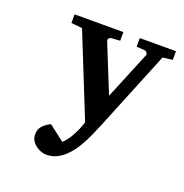

<svg xmlns="http://www.w3.org/2000/svg" viewBox="-94 -407 615 643"><g transform="rotate(20 213.5 -86.0)"><path d="M427.2 -292 392.1 -287.6 277.8 -7.3Q270 12.2 259.3 36.1Q248.5 60.1 234.9 82.8Q221.2 105.5 203.1 122.6Q189.5 135.7 173.1 143.6Q156.7 151.4 137.7 151.4Q124.5 151.4 110.8 144.8Q97.2 138.2 87.9 126.2Q78.6 114.3 79.1 98.6Q79.1 80.1 91.3 68.1Q103.5 56.2 117.7 49.8L173.3 92.8Q185.5 81.5 195.6 65.2Q205.6 48.8 212.6 32.5Q219.7 16.1 222.7 4.9L105 -288.1L65.9 -292V-322.8H239.7V-292L209.5 -290Q203.1 -289.6 200.2 -285.4Q197.3 -281.2 199.2 -275.4L267.6 -106L337.4 -275.4Q339.4 -280.3 335.9 -284.9Q332.5 -289.6 327.1 -290L298.3 -292V-322.8H427.2Z"/></g></svg>

Font: MANDARAM
Style: Book
Weight: 400
Designer: CLT@C-DIT
Version: Version 1.28